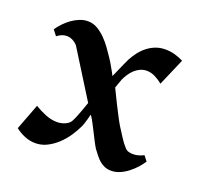

<svg xmlns="http://www.w3.org/2000/svg" viewBox="-79 -470 586 564"><g transform="rotate(20 213.5 -188.0)"><path d="M405.8 -368.2 369.1 -283.2Q358.4 -292 345.5 -298.6Q332.5 -305.2 318.8 -305.2Q308.1 -305.2 298.6 -300.8Q289.1 -296.4 281.2 -289.1Q273.4 -281.7 267.6 -272.7Q261.7 -263.7 257.8 -254.9L248 -227.1Q258.3 -205.6 268.1 -186Q276.4 -169.4 285.2 -152.6Q293.9 -135.7 299.8 -126Q309.1 -111.8 318.4 -96.9Q327.6 -82 338.9 -69.8Q343.8 -64.5 350.8 -62.7Q357.9 -61 363.8 -61Q373 -61 381.3 -63.5Q389.6 -65.9 397 -69.8L409.2 -54.2Q402.3 -43.5 392.6 -32.7Q382.8 -22 371.3 -13.2Q359.9 -4.4 346.9 1.2Q334 6.8 320.8 6.8Q309.1 6.8 300 3.2Q291 -0.5 283.7 -6.6Q276.4 -12.7 270 -21Q263.7 -29.3 256.8 -38.1Q251.5 -46.4 245.4 -58.3Q239.3 -70.3 232.9 -83Q226.6 -95.7 220.2 -107.7Q213.9 -119.6 208 -127.9Q205.6 -119.6 203.6 -111.3Q201.7 -104.5 199.2 -97.2Q196.8 -89.8 194.8 -85.9Q187.5 -70.3 176.3 -53.7Q165 -37.1 150.6 -23.7Q136.2 -10.3 119.1 -1.7Q102.1 6.8 83 6.8Q65.9 6.8 49.8 0.2Q33.7 -6.3 20 -17.1L50.8 -98.1Q66.4 -88.4 85 -80.8Q103.5 -73.2 122.1 -73.2Q127.9 -73.2 134.3 -74.5Q140.6 -75.7 146.7 -78.4Q152.8 -81.1 157.7 -85.2Q162.6 -89.4 165 -95.2Q168.5 -101.6 172.4 -111.8Q176.3 -122.1 180.2 -132.3Q184.6 -144 189 -157.2L97.2 -304.2Q90.8 -311.5 81.8 -316.2Q72.8 -320.8 63 -320.8Q54.7 -320.8 47.4 -317.6Q40 -314.5 33.2 -309.1L20 -326.2Q26.9 -336.4 36.4 -346.4Q45.9 -356.4 57.1 -364.5Q68.4 -372.6 81.1 -377.7Q93.8 -382.8 106.9 -382.8Q123 -382.8 136.7 -374.8Q150.4 -366.7 162.1 -355Q173.8 -343.3 183.6 -329.6Q193.4 -315.9 201.2 -304.2Q205.1 -298.8 209.7 -290.8Q214.4 -282.7 218.8 -274.9Q224.1 -266.1 229 -255.9Q233.9 -267.6 239.3 -279.3Q243.7 -289.1 248.3 -299.6Q252.9 -310.1 256.8 -317.9Q264.2 -331.5 273.4 -343.3Q282.7 -355 294.2 -363.8Q305.7 -372.6 319.3 -377.7Q333 -382.8 349.1 -382.8Q364.3 -382.8 378.4 -378.9Q392.6 -375 405.8 -368.2Z"/></g></svg>

Font: Redressed
Style: Regular
Weight: 400
Designer: Astigmatic (AOETI)
Foundry: Astigmatic (AOETI)
Version: Version 1.000